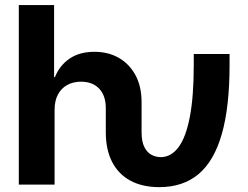

<svg xmlns="http://www.w3.org/2000/svg" viewBox="-20 -748 1006 778"><path d="M625.5 10.3Q557.1 10.3 508.5 -15.9Q460 -42 434.3 -91.8Q408.7 -141.6 408.7 -212.4V-309.1Q408.7 -360.8 381.8 -388.9Q355 -417 308.1 -417Q277.3 -417 253.2 -404.1Q229 -391.1 215.1 -365.7Q201.2 -340.3 201.2 -303.2V0H56.2V-727.5H199.2V-435.5H202.6Q221.2 -482.4 261.7 -510.3Q302.2 -538.1 362.8 -538.1Q418.9 -538.1 461.7 -513.4Q504.4 -488.8 529.1 -443.1Q553.7 -397.5 553.7 -333.5V-212.4Q553.7 -173.8 565.2 -151.6Q576.7 -129.4 594.5 -120.4Q612.3 -111.3 631.3 -111.3Q673.3 -111.3 703.4 -151.6Q733.4 -191.9 749.3 -274.7Q765.1 -357.4 765.1 -483.9V-529.3H910.2V-483.9Q910.2 -314.9 878.9 -205.3Q847.7 -95.7 784.7 -42.7Q721.7 10.3 625.5 10.3Z"/></svg>

Font: Inter 24pt
Style: Bold
Weight: 700
Designer: Rasmus Andersson
Foundry: rsms
Version: Version 4.001;git-66647c0bb